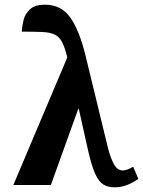

<svg xmlns="http://www.w3.org/2000/svg" viewBox="-20 -789 610 819"><path d="M37 0 267 -544Q257 -586 245 -609Q233 -632 213.5 -641.5Q194 -651 160.5 -652.5Q127 -654 73 -654Q74 -677 80.5 -703.5Q87 -730 108 -749.5Q129 -769 171 -769Q242 -769 280.5 -713.5Q319 -658 345 -551L441 -156Q451 -117 465.5 -89.5Q480 -62 503 -62Q522 -62 548 -78L570 -26Q548 -10 522.5 0Q497 10 468 10Q441 10 421.5 -1.5Q402 -13 386.5 -46.5Q371 -80 356 -146L316 -325H314L197 0Z"/></svg>

Font: Noto Serif ExtraCondensed
Style: Bold
Weight: 700
Width: 2
Designer: Monotype Design Team
Foundry: Monotype Imaging Inc.
Version: Version 2.014; ttfautohint (v1.8.4.7-5d5b)